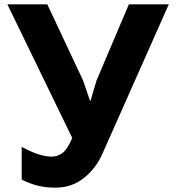

<svg xmlns="http://www.w3.org/2000/svg" viewBox="-20 -650 811 885"><path d="M758 -630 452 59Q421 128 365.5 171.5Q310 215 235 215Q195 215 159 207Q123 199 80 178V27Q129 53 161 62.5Q193 72 219 72Q245 72 268 55Q291 38 313 -14L14 -630H198L363 -279L395 -185H397L425 -279L574 -630Z"/></svg>

Font: TypoPRO Sinkin Sans
Style: 700 Bold
Weight: 700
Designer: Keith Bates
Foundry: K-Type
Version: Sinkin Sans (version 1.0)  by Keith Bates   •   © 2014   www